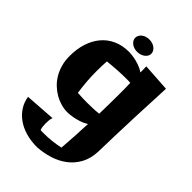

<svg xmlns="http://www.w3.org/2000/svg" viewBox="-273 -772 1175 1175"><g transform="rotate(45 314.0 -184.5)"><path d="M585.9 -519Q578.6 -369.1 574.5 -262.2Q570.3 -155.3 568.4 -86.9Q565.9 -6.3 564.9 45.9Q562.5 107.9 537.8 152.8Q513.2 197.8 473.9 227.5Q434.6 257.3 384.5 272.9Q334.5 288.6 280.8 292Q226.6 292 181.9 278.8Q137.2 265.6 104.2 241.7Q71.3 217.8 50.5 185.1Q29.8 152.3 23.9 112.8L222.2 99.1Q217.3 111.8 216.1 125Q214.8 138.2 214.8 151.9Q214.8 164.1 216.1 176.8Q217.3 189.5 222.2 202.1Q229 203.1 235.8 203.1Q242.7 203.1 250 203.1Q319.8 203.1 388.2 188Q392.6 133.3 395.5 79.3Q398.4 25.4 400.9 -28.8Q377.4 -14.2 353 -6.6Q328.6 1 308.1 4.9Q284.2 9.3 261.2 9.8Q233.9 9.8 206.1 2.2Q178.2 -5.4 152.3 -20Q126.5 -34.7 103.5 -56.2Q80.6 -77.6 63.5 -106Q46.4 -134.3 36.6 -168.7Q26.9 -203.1 26.9 -244.1Q26.9 -305.2 43.2 -355.7Q59.6 -406.2 90.3 -442.6Q121.1 -479 165.5 -499Q210 -519 266.1 -519Q289.1 -518.6 313 -514.2Q333.5 -510.3 357.9 -502.2Q382.3 -494.1 404.8 -479Q404.8 -491.7 404.3 -504.9Q403.8 -518.1 403.8 -530.8ZM407.2 -298.8Q407.2 -321.8 407 -344.5Q406.7 -367.2 405.8 -390.1Q397 -391.1 388.2 -391.1Q379.4 -391.1 371.1 -391.1Q352.5 -391.1 334.5 -390.6Q316.4 -390.1 297.4 -388.9Q278.3 -387.7 257.3 -386Q236.3 -384.3 211.9 -381.8Q210.4 -359.4 209.7 -338.1Q209 -316.9 209 -294.9Q209 -250.5 212.4 -207.3Q215.8 -164.1 222.2 -120.1Q245.6 -118.7 265.1 -117.9Q284.7 -117.2 303.2 -117.2Q330.1 -117.2 354 -118.2Q377.9 -119.1 404.8 -122.1Q405.8 -166.5 406.5 -210.4Q407.2 -254.4 407.2 -298.8ZM371.1 -606.4Q371.1 -595.7 365.5 -586.2Q359.9 -576.7 350.3 -569.3Q340.8 -562 328.1 -557.9Q315.4 -553.7 300.8 -553.7Q286.6 -553.7 273.9 -557.9Q261.2 -562 252 -569.3Q242.7 -576.7 237.3 -586.2Q231.9 -595.7 231.9 -606.4Q231.9 -617.7 237.3 -627.7Q242.7 -637.7 252 -645Q261.2 -652.3 273.9 -656.5Q286.6 -660.6 300.8 -660.6Q315.4 -660.6 328.1 -656.5Q340.8 -652.3 350.3 -645Q359.9 -637.7 365.5 -627.7Q371.1 -617.7 371.1 -606.4Z"/></g></svg>

Font: Galindo
Style: Regular
Weight: 400
Version: Version 1.000